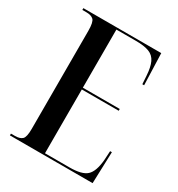

<svg xmlns="http://www.w3.org/2000/svg" viewBox="-171 -824 863 933"><g transform="rotate(30 260.5 -357.0)"><path d="M24 0V-10H47Q74 -10 87 -22Q100 -34 100 -80V-630Q100 -679 87 -691.5Q74 -704 47 -704H24V-714H461L467 -537H457L454 -583Q451 -630 438.5 -656.5Q426 -683 399 -693.5Q372 -704 325 -704H215V-378H422V-368H215V-10H353Q422 -10 448.5 -34.5Q475 -59 481 -124L484 -177H494L488 0Z"/></g></svg>

Font: Noto Serif Display ExtraCondensed SemiBold
Style: Regular
Weight: 600
Width: 2
Designer: Monotype Design Team
Foundry: Monotype Imaging Inc.
Version: Version 2.009